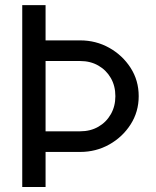

<svg xmlns="http://www.w3.org/2000/svg" viewBox="-20 -743 620 763"><path d="M161.1 -500.5H298.8Q339.4 -500.5 370.8 -482.4Q402.3 -464.4 420.4 -432.9Q438.5 -401.4 438.5 -360.8Q438.5 -320.8 420.4 -289.1Q402.3 -257.3 370.8 -239.3Q339.4 -221.2 298.8 -221.2H161.1ZM68.4 0H161.1V-139.2H298.8Q361.3 -139.2 414.1 -168.7Q466.8 -198.2 499 -248.5Q531.2 -298.8 531.2 -360.8Q531.2 -423.3 499 -473.4Q466.8 -523.4 414.1 -553Q361.3 -582.5 298.8 -582.5H161.1V-722.7H68.4V-582.5Z"/></svg>

Font: Giphurs SC
Style: Regular
Weight: 400
Version: Version 0.920